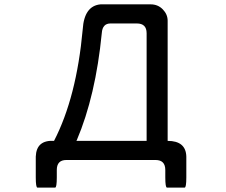

<svg xmlns="http://www.w3.org/2000/svg" viewBox="-20 -728 1040 883"><path d="M228.5 -80.1Q332 -280.3 360.4 -592.8Q367.2 -701.2 442.4 -708H672.9Q706.1 -708 728.5 -685.1Q751 -662.1 751 -632.8V-80.1Q835 -80.1 836.9 -7.8V87.9Q836.9 134.8 829.1 134.8H748Q740.2 134.8 740.2 87.9V53.7Q740.2 7.8 695.3 7.8H285.2Q241.2 7.8 241.2 53.7V87.9Q241.2 134.8 233.4 134.8H152.3Q144.5 134.8 144.5 87.9V-7.8Q147.5 -85 228.5 -80.1ZM654.3 -80.1V-575.2Q654.3 -620.1 609.4 -620.1H488.3Q451.2 -620.1 448.2 -576.2Q419.9 -287.1 333 -83L331.1 -80.1H654.3Z"/></svg>

Font: YuPearl-Regular
Style: Regular
Weight: 400
Designer: Max Yao
Foundry: Max-Everyday
Version: Version 1.011; ttfautohint (v1.8.3)